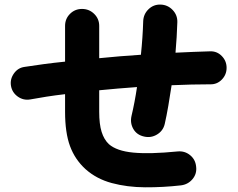

<svg xmlns="http://www.w3.org/2000/svg" viewBox="-20 -795 1040 838"><path d="M770 14Q691 23 613 22.5Q535 22 468 4Q401 -14 353 -57Q307 -99 285.5 -157.5Q264 -216 264 -307V-384Q221 -379 182.5 -373Q144 -367 112 -361Q82 -356 57.5 -373.5Q33 -391 28 -420Q23 -449 40.5 -474Q58 -499 87 -503Q125 -509 170 -515Q215 -521 264 -526V-682Q264 -713 285.5 -734.5Q307 -756 338 -756Q369 -756 391 -734.5Q413 -713 413 -682V-541Q502 -550 595 -556Q599 -594 601.5 -631Q604 -668 605 -702Q606 -733 628 -754.5Q650 -776 681 -775Q712 -774 733.5 -751.5Q755 -729 754 -698Q753 -666 751 -632.5Q749 -599 746 -565Q826 -569 897 -571Q927 -572 948 -550.5Q969 -529 969 -499Q969 -469 948 -447.5Q927 -426 897 -427Q858 -427 815.5 -426Q773 -425 729 -423Q722 -376 714.5 -332.5Q707 -289 699 -254Q692 -224 665.5 -208Q639 -192 609 -199Q577 -206 562 -232Q547 -258 554 -289Q568 -348 578 -415Q536 -412 494.5 -408.5Q453 -405 413 -401V-307Q413 -253 423.5 -219.5Q434 -186 455 -166Q489 -136 561.5 -129Q634 -122 755 -134Q786 -137 809.5 -118Q833 -99 836 -68Q840 -37 820.5 -13.5Q801 10 770 14Z"/></svg>

Font: Zen Maru Gothic Black
Style: Regular
Weight: 900
Designer: Yoshimichi Ohira
Foundry: Positype
Version: Version 1.001